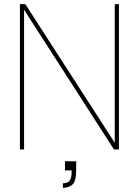

<svg xmlns="http://www.w3.org/2000/svg" viewBox="-20 -720 669 925"><path d="M76 0V-700H102L533 -32V-700H553V0H529L96 -673V0ZM283 185V163Q307 163 316 149.5Q325 136 325 113V101H293V57H347Q347 69 347 80Q347 91 347 99Q347 154 328.5 169.5Q310 185 283 185Z"/></svg>

Font: DM Sans 24pt Thin
Style: Regular
Weight: 250
Designer: Colophon Foundry, Jonny Pinhorn
Foundry: Colophon Foundry
Version: Version 4.004;gftools[0.9.30]